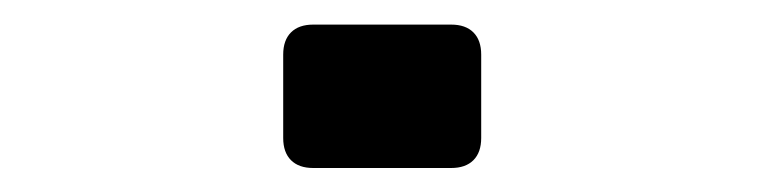

<svg xmlns="http://www.w3.org/2000/svg" viewBox="-20 -140 640 160"><path d="M216 -25V-94.5Q216 -106.5 222.5 -113Q229 -119.5 241 -119.5H356Q368 -119.5 374.5 -113Q381 -106.5 381 -94.5V-25Q381 -13 374.5 -6.5Q368 0 356 0H241Q229 0 222.5 -6.5Q216 -13 216 -25Z"/></svg>

Font: JuliaMono Light
Style: Italic
Weight: 300
Italic angle: -9°
Monospace: yes
Designer: cormullion
Foundry: corm
Version: Version 0.054; ttfautohint (v1.8.4)